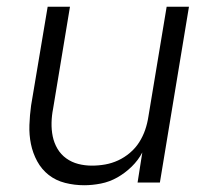

<svg xmlns="http://www.w3.org/2000/svg" viewBox="-20 -540 640 568"><path d="M229 8Q200 8 172.5 1Q145 -6 124 -22.5Q103 -39 90 -63Q77 -87 71.5 -114Q66 -141 67 -170Q68 -199 72 -228L121 -520H187L137 -218Q133 -198 132.5 -177Q132 -156 136 -136.5Q140 -117 150 -100Q160 -83 176 -71.5Q192 -60 211.5 -55Q231 -50 252 -50Q272 -50 291.5 -53.5Q311 -57 329.5 -65.5Q348 -74 364.5 -88Q381 -102 392 -119.5Q403 -137 409.5 -156Q416 -175 419 -195L473 -520H539L453 0H387L401 -89Q389 -66 369.5 -47Q350 -28 327 -15Q304 -2 278.5 3Q253 8 229 8Z"/></svg>

Font: Iosevka Aile Light Oblique
Style: Regular
Weight: 300
Italic angle: -9°
Designer: Belleve Invis
Foundry: Belleve Invis
Version: Version 31.1.0; ttfautohint (v1.8.4)